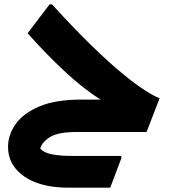

<svg xmlns="http://www.w3.org/2000/svg" viewBox="-20 -607 782 883"><path d="M334 0Q249 0 211.5 22.5Q174 45 165 76Q181 95 217.5 102.5Q254 110 312 110H538V121L487 256H292Q210 256 148.5 233.5Q87 211 52 168.5Q17 126 17 68Q17 13 52 -36.5Q87 -86 161 -117.5Q235 -149 354 -149H443Q367 -196 280.5 -276Q194 -356 107 -454L208 -587H219Q323 -473 404 -394.5Q485 -316 545 -267Q605 -218 646.5 -191.5Q688 -165 714 -155L654 0Z"/></svg>

Font: Kufam
Style: Bold Italic
Weight: 700
Italic angle: -11°
Designer: Artur Schmal
Foundry: Original Type
Version: Version 1.301; ttfautohint (v1.8.3)